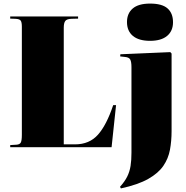

<svg xmlns="http://www.w3.org/2000/svg" viewBox="-20 -822 1041 1072"><path d="M37 0V-12L71 -14Q90 -15 96 -26Q102 -37 102 -70V-673Q102 -698 95.5 -707Q89 -716 66 -717L37 -718V-730H416V-718L378 -717Q353 -716 344.5 -705Q336 -694 336 -667V-16H399Q479 -16 527 -70Q575 -124 612 -235H628L603 0ZM818 -594Q755 -594 722 -621.5Q689 -649 689 -699Q689 -747 721 -774.5Q753 -802 818 -802Q885 -802 915.5 -775Q946 -748 946 -698Q946 -649 913 -621.5Q880 -594 818 -594ZM655 230 650 221Q677 191 690.5 163.5Q704 136 709 104.5Q714 73 714 31V-447Q714 -476 707.5 -489Q701 -502 678 -504L651 -507L652 -519L931 -531L938 -523V-90Q938 -35 929 14Q920 63 892 104Q864 145 807.5 177Q751 209 655 230Z"/></svg>

Font: Literata 72pt Black
Style: Regular
Weight: 900
Designer: Latin by Veronika Burian and Jose Scaglione. Greek by Irene Vlachou. Cyrillic by Vera Evstafieva.
Foundry: TypeTogether
Version: Version 3.002